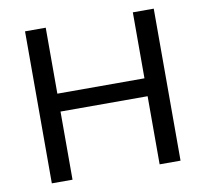

<svg xmlns="http://www.w3.org/2000/svg" viewBox="-78 -791 940 877"><g transform="rotate(-10 391.5 -352.5)"><path d="M93 0V-705H189V-399H593V-705H690V0H593V-316H189V0Z"/></g></svg>

Font: Nunito Sans 12pt ExtraLight 10pt Medium
Style: Regular
Weight: 500
Version: Version 3.101;gftools[0.9.27]